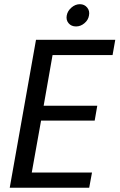

<svg xmlns="http://www.w3.org/2000/svg" viewBox="-20 -886 564 906"><path d="M523.9 -698.2 511.2 -626H228L186 -387.2H439L426.8 -316.9H173.8L129.9 -71.8H414.1L400.9 0H25.9L149.9 -698.2ZM338.9 -761.2Q316.4 -761.2 303.7 -776.4Q291 -791.5 294.9 -813Q298.8 -834.5 317.1 -850.3Q335.4 -866.2 356.9 -866.2Q378.4 -866.2 391.4 -850.3Q404.3 -834.5 399.9 -813Q396.5 -791.5 378.4 -776.4Q360.4 -761.2 338.9 -761.2Z"/></svg>

Font: SVN-Poppins
Style: Italic
Weight: 400
Italic angle: -10°
Designer: Ninad Kale (Devanagari), Jonny Pinhorn (Latin)
Foundry: Indian Type Foundry
Version: Version 3.002 2017